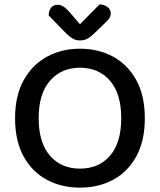

<svg xmlns="http://www.w3.org/2000/svg" viewBox="-20 -845 733 879"><path d="M643 -304Q643 -200 604 -129Q565 -58 498 -22Q431 14 346 14Q262 14 194.5 -22Q127 -58 88 -129Q49 -200 49 -304Q49 -408 89 -479Q129 -550 196 -586Q263 -622 346 -622Q430 -622 497 -586Q564 -550 603.5 -479Q643 -408 643 -304ZM535 -304Q535 -416 483.5 -475.5Q432 -535 346 -535Q261 -535 209 -475.5Q157 -416 157 -304Q157 -192 208.5 -132.5Q260 -73 346 -73Q433 -73 484 -132.5Q535 -192 535 -304ZM346 -734Q365 -753 388 -776.5Q411 -800 436 -825Q457 -824 472 -813Q487 -802 487 -784Q487 -770 479 -759.5Q471 -749 456 -735L404 -685Q388 -671 375 -665.5Q362 -660 346 -660Q327 -660 313.5 -668Q300 -676 286 -689L203 -774Q203 -797 214 -810Q225 -823 244 -823Q257 -823 269.5 -815.5Q282 -808 299 -789Z"/></svg>

Font: Baloo Bhaijaan 2 Medium
Style: Regular
Weight: 500
Designer: Sanskriti Dholi, Noopur Datye and Ek Type
Foundry: Ek Type
Version: Version 1.701